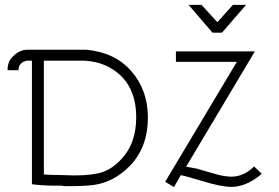

<svg xmlns="http://www.w3.org/2000/svg" viewBox="-20 -756 1147 788"><path d="M891 -622H852L754 -736H807L872 -665L936 -736H990ZM91 -507Q56 -500 56 -468H11Q11 -507 36 -527Q61 -552 94 -552H334Q452 -541 519 -464Q587 -386 587 -274Q587 -151 512 -74Q446 -8 365 3Q328 8 267 8H245Q243 8 238 7Q233 6 230 6H209Q199 6 178 5.5Q157 5 149 4L127 2L111 0V-507ZM930 11Q889 11 815 -11.5Q741 -34 722 -37L694 12L658 -10L952 -502H702V-545H1026L744 -72L771 -67Q787 -65 801 -60Q815 -56 839 -49Q863 -42 871 -40Q904 -31 930 -31Q981 -31 1023 -73L1054 -43L1044 -34Q986 11 930 11ZM220 -38Q224 -38 233 -37.5Q242 -37 250 -37Q255 -37 266 -36.5Q277 -36 284 -36Q361 -36 401.5 -50Q442 -64 478 -103Q539 -167 539 -274Q539 -429 414 -487Q377 -504 326 -507H160V-40Q182 -38 209 -38Z"/></svg>

Font: Bhavuka
Style: Regular
Weight: 400
Version: 2.94.0; ttfautohint (v1.2) -l 7 -r 28 -G 50 -x 13 -D deva -f